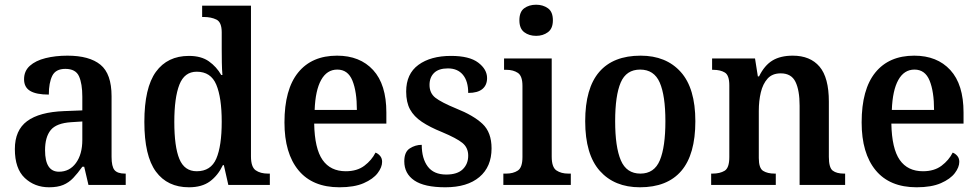

<svg xmlns="http://www.w3.org/2000/svg" viewBox="-20 -784 4147 814"><path d="M188 10Q127 10 85 -29.5Q43 -69 43 -152Q43 -232 95 -270.5Q147 -309 252 -313L329 -316V-374Q329 -429 315 -460.5Q301 -492 257 -492Q216 -492 201.5 -462.5Q187 -433 187 -383Q134 -383 108 -398.5Q82 -414 82 -448Q82 -483 106.5 -505Q131 -527 173 -537.5Q215 -548 266 -548Q359 -548 406 -509.5Q453 -471 453 -376V-119Q453 -78 465.5 -63Q478 -48 510 -48H513V0H355L337 -77H329Q309 -49 290.5 -29.5Q272 -10 248 0Q224 10 188 10ZM230 -56Q275 -56 302 -93Q329 -130 329 -191V-269L282 -266Q219 -262 195 -232.5Q171 -203 171 -147Q171 -56 230 -56Z M781 10Q690 10 641 -56.5Q592 -123 592 -267Q592 -412 641 -479.5Q690 -547 781 -547Q833 -547 865.5 -524Q898 -501 918 -466H923Q921 -489 920.5 -519Q920 -549 920 -576V-647Q920 -690 897.5 -701Q875 -712 844 -712H837V-760H1044V-121Q1044 -76 1064 -62Q1084 -48 1116 -48H1124V0H948L929 -84H925Q904 -40 870 -15Q836 10 781 10ZM814 -58Q874 -58 897 -111.5Q920 -165 920 -268Q920 -370 897 -425Q874 -480 814 -480Q762 -480 740.5 -425Q719 -370 719 -267Q719 -162 740.5 -110Q762 -58 814 -58Z M1419 10Q1305 10 1245.5 -62Q1186 -134 1186 -265Q1186 -405 1244 -476.5Q1302 -548 1409 -548Q1506 -548 1562 -487Q1618 -426 1618 -307V-260H1312Q1314 -154 1347.5 -106Q1381 -58 1446 -58Q1494 -58 1525 -81.5Q1556 -105 1572 -137Q1583 -133 1591.5 -123Q1600 -113 1600 -98Q1600 -75 1581 -50Q1562 -25 1522 -7.5Q1482 10 1419 10ZM1493 -318Q1493 -396 1474 -442.5Q1455 -489 1410 -489Q1366 -489 1341.5 -445Q1317 -401 1314 -318Z M1868 10Q1779 10 1736.5 -19Q1694 -48 1694 -100Q1694 -140 1717.5 -155Q1741 -170 1768 -170Q1768 -112 1793.5 -78Q1819 -44 1872 -44Q1919 -44 1942 -66.5Q1965 -89 1965 -124Q1965 -158 1940.5 -178Q1916 -198 1854 -224Q1802 -245 1768.5 -267.5Q1735 -290 1718.5 -320Q1702 -350 1702 -396Q1702 -471 1754 -509Q1806 -547 1892 -547Q1970 -547 2007.5 -518.5Q2045 -490 2045 -453Q2045 -423 2025 -406.5Q2005 -390 1965 -390Q1965 -440 1942.5 -467Q1920 -494 1879 -494Q1840 -494 1820.5 -475Q1801 -456 1801 -424Q1801 -389 1826 -369.5Q1851 -350 1914 -324Q1987 -295 2025.5 -259Q2064 -223 2064 -155Q2064 -77 2012.5 -33.5Q1961 10 1868 10Z M2253 -632Q2223 -632 2202.5 -647.5Q2182 -663 2182 -698Q2182 -734 2202.5 -749Q2223 -764 2253 -764Q2282 -764 2303 -749Q2324 -734 2324 -698Q2324 -663 2303 -647.5Q2282 -632 2253 -632ZM2114 0V-48H2126Q2156 -48 2175.5 -61Q2195 -74 2195 -118V-420Q2195 -462 2175.5 -475Q2156 -488 2127 -488H2117V-536H2319V-120Q2319 -75 2339 -61.5Q2359 -48 2389 -48H2400V0Z M2693 10Q2585 10 2523 -59.5Q2461 -129 2461 -270Q2461 -410 2520.5 -479Q2580 -548 2696 -548Q2804 -548 2866 -479Q2928 -410 2928 -270Q2928 -129 2868.5 -59.5Q2809 10 2693 10ZM2695 -48Q2754 -48 2777.5 -104.5Q2801 -161 2801 -270Q2801 -379 2777 -434Q2753 -489 2694 -489Q2635 -489 2611.5 -434Q2588 -379 2588 -270Q2588 -161 2612 -104.5Q2636 -48 2695 -48Z M2995 0V-48H3001Q3032 -48 3052 -60Q3072 -72 3072 -118V-422Q3072 -465 3053 -476.5Q3034 -488 3004 -488H2999V-536H3181L3193 -460H3198Q3221 -507 3255 -527.5Q3289 -548 3341 -548Q3415 -548 3454.5 -501.5Q3494 -455 3494 -353V-119Q3494 -73 3510.5 -60.5Q3527 -48 3558 -48H3563V0H3370V-336Q3370 -401 3352.5 -437Q3335 -473 3290 -473Q3254 -473 3234 -450.5Q3214 -428 3205.5 -392Q3197 -356 3197 -314V-114Q3197 -71 3215.5 -59.5Q3234 -48 3264 -48H3269V0Z M3866 10Q3752 10 3692.5 -62Q3633 -134 3633 -265Q3633 -405 3691 -476.5Q3749 -548 3856 -548Q3953 -548 4009 -487Q4065 -426 4065 -307V-260H3759Q3761 -154 3794.5 -106Q3828 -58 3893 -58Q3941 -58 3972 -81.5Q4003 -105 4019 -137Q4030 -133 4038.5 -123Q4047 -113 4047 -98Q4047 -75 4028 -50Q4009 -25 3969 -7.5Q3929 10 3866 10ZM3940 -318Q3940 -396 3921 -442.5Q3902 -489 3857 -489Q3813 -489 3788.5 -445Q3764 -401 3761 -318Z"/></svg>

Font: Noto Serif Georgian SemiCondensed SemiBold
Style: Regular
Weight: 600
Width: 4
Designer: Monotype Design Team, Akaki Razmadze
Foundry: Google LLC
Version: Version 2.003; ttfautohint (v1.8.4.7-5d5b)